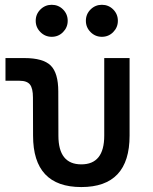

<svg xmlns="http://www.w3.org/2000/svg" viewBox="-20 -755 626 785"><path d="M312.5 9.8Q115.2 9.8 115.2 -200.2L114.7 -356.4Q114.7 -394 102.5 -409.4Q90.3 -424.8 60.1 -424.8H2.4V-517.6H79.6Q156.2 -517.6 187.3 -487.1Q218.3 -456.5 218.3 -380.9L218.8 -200.2Q218.8 -83 312.5 -83Q406.2 -83 406.2 -200.2V-517.6H509.8V-200.2Q509.8 9.8 312.5 9.8ZM396.5 -604.5Q369.6 -604.5 350.3 -623.8Q331.1 -643.1 331.1 -669.9Q331.1 -697.3 350.3 -716.3Q369.6 -735.4 396.5 -735.4Q423.8 -735.4 442.9 -716.3Q461.9 -697.3 461.9 -669.9Q461.9 -643.1 442.9 -623.8Q423.8 -604.5 396.5 -604.5ZM191.4 -604.5Q164.6 -604.5 145.3 -623.8Q126 -643.1 126 -669.9Q126 -697.3 145.3 -716.3Q164.6 -735.4 191.4 -735.4Q218.8 -735.4 237.8 -716.3Q256.8 -697.3 256.8 -669.9Q256.8 -643.1 237.8 -623.8Q218.8 -604.5 191.4 -604.5Z"/></svg>

Font: Caskaydia Cove
Style: Regular
Weight: 400
Monospace: yes
Designer: Aaron Bell
Foundry: Saja Typeworks
Version: Version 4.300; ttfautohint (v1.8.3)